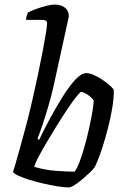

<svg xmlns="http://www.w3.org/2000/svg" viewBox="-20 -820 546 840"><path d="M281 0Q260 0 230 -5Q200 -10 167.5 -17.5Q135 -25 106.5 -34Q78 -43 59 -52Q40 -61 37 -68Q42 -82 52 -118Q62 -154 75 -200Q88 -246 99 -289Q112 -340 124.5 -395Q137 -450 148 -502.5Q159 -555 167.5 -600Q176 -645 181 -676Q186 -707 186 -717Q186 -727 180 -730Q174 -733 163 -733H94Q94 -743 97 -751.5Q100 -760 102 -765Q117 -773 139 -781Q161 -789 183 -794.5Q205 -800 220 -800Q247 -800 264 -786.5Q281 -773 281 -750Q281 -746 277.5 -731Q274 -716 268 -688L215 -446Q205 -401 192 -357Q179 -313 166.5 -275.5Q154 -238 144 -213L151 -208Q172 -252 199 -302Q226 -352 254.5 -397.5Q283 -443 309.5 -471.5Q336 -500 358 -500Q373 -500 392.5 -491Q412 -482 431 -469Q450 -456 463.5 -443.5Q477 -431 478 -425Q478 -388 470.5 -344Q463 -300 451.5 -256Q440 -212 428 -175Q416 -138 406 -114.5Q396 -91 393 -87Q388 -79 373 -65Q358 -51 340.5 -36Q323 -21 306.5 -10.5Q290 0 281 0ZM306 -69Q316 -80 328 -111.5Q340 -143 351 -183Q362 -223 371 -264Q380 -305 385 -336Q390 -367 390 -379Q386 -388 374.5 -397.5Q363 -407 352 -412.5Q341 -418 335 -418Q331 -418 314.5 -397.5Q298 -377 275.5 -343.5Q253 -310 229 -271Q205 -232 183 -195Q161 -158 146.5 -130Q132 -102 130 -90Q178 -76 225 -72.5Q272 -69 306 -69Z"/></svg>

Font: Texturina 12pt
Style: Italic
Weight: 400
Italic angle: -11°
Designer: Guillermo Torres Carreño
Foundry: Omnibus-Type
Version: Version 1.002